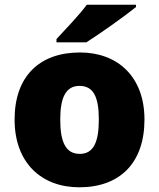

<svg xmlns="http://www.w3.org/2000/svg" viewBox="-20 -786 677 816"><path d="M558 -756V-766H349C316 -721 254 -657 220 -620V-606H347C401 -640 511 -718 558 -756ZM594 -278C594 -461 479 -563 320 -563C147 -563 42 -461 42 -278C42 -93 157 10 317 10C489 10 594 -93 594 -278ZM236 -278C236 -372 260 -421 318 -421C378 -421 400 -372 400 -278C400 -183 378 -132 319 -132C259 -132 236 -183 236 -278Z"/></svg>

Font: Noto Sans Sinhala UI Black
Style: Regular
Weight: 900
Designer: Jelle Bosma - Monotype Design Team
Foundry: Monotype Imaging Inc.
Version: Version 2.006